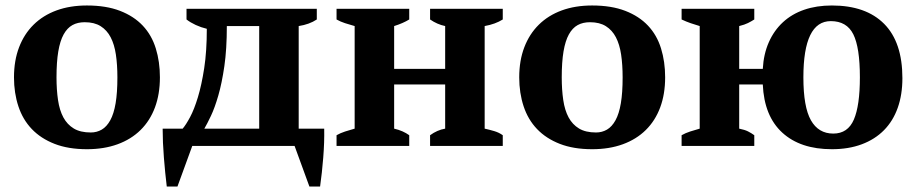

<svg xmlns="http://www.w3.org/2000/svg" viewBox="-20 -532 3341 700"><path d="M31 0ZM31 -250Q31 -311 49.5 -359.5Q68 -408 102.5 -442Q137 -476 186 -494Q235 -512 297 -512Q367 -512 417.5 -492.5Q468 -473 500.5 -438.5Q533 -404 548 -355.5Q563 -307 563 -250Q563 -189 545 -140.5Q527 -92 492.5 -58Q458 -24 408.5 -6Q359 12 297 12Q229 12 179 -7.5Q129 -27 96 -61.5Q63 -96 47 -144.5Q31 -193 31 -250ZM186 -250Q186 -205 191.5 -167.5Q197 -130 211 -104Q225 -78 249 -63.5Q273 -49 311 -49Q333 -49 351 -59.5Q369 -70 382 -93.5Q395 -117 401.5 -155.5Q408 -194 408 -250Q408 -296 402.5 -333Q397 -370 383.5 -396Q370 -422 347 -436.5Q324 -451 289 -451Q263 -451 244 -440.5Q225 -430 212 -406.5Q199 -383 192.5 -344.5Q186 -306 186 -250Z M681 0 627 148H588Q582 99 577.5 42.5Q573 -14 573 -63H646Q658 -77 673 -105Q688 -133 701.5 -177.5Q715 -222 724.5 -283.5Q734 -345 734 -427Q713 -432 693.5 -441Q674 -450 660 -461V-500H1135V-461Q1108 -443 1069 -437V-63H1162Q1163 -14 1158.5 42.5Q1154 99 1147 148H1108L1054 0ZM807 -437Q807 -353 798 -291Q789 -229 776 -184Q763 -139 749 -109.5Q735 -80 725 -63H925V-437Z M1472 0H1207V-39Q1221 -47 1238 -52.5Q1255 -58 1273 -63V-437Q1255 -442 1238 -447.5Q1221 -453 1207 -461V-500H1472V-461Q1449 -447 1417 -437V-281H1603V-437Q1574 -443 1548 -461V-500H1813V-461Q1786 -444 1747 -437V-63Q1765 -59 1782 -54Q1799 -49 1813 -39V0H1548V-39Q1574 -58 1603 -63V-224H1417V-63Q1434 -59 1447.5 -53Q1461 -47 1472 -39Z M1873 0ZM1873 -250Q1873 -311 1891.5 -359.5Q1910 -408 1944.5 -442Q1979 -476 2028 -494Q2077 -512 2139 -512Q2209 -512 2259.5 -492.5Q2310 -473 2342.5 -438.5Q2375 -404 2390 -355.5Q2405 -307 2405 -250Q2405 -189 2387 -140.5Q2369 -92 2334.5 -58Q2300 -24 2250.5 -6Q2201 12 2139 12Q2071 12 2021 -7.5Q1971 -27 1938 -61.5Q1905 -96 1889 -144.5Q1873 -193 1873 -250ZM2028 -250Q2028 -205 2033.5 -167.5Q2039 -130 2053 -104Q2067 -78 2091 -63.5Q2115 -49 2153 -49Q2175 -49 2193 -59.5Q2211 -70 2224 -93.5Q2237 -117 2243.5 -155.5Q2250 -194 2250 -250Q2250 -296 2244.5 -333Q2239 -370 2225.5 -396Q2212 -422 2189 -436.5Q2166 -451 2131 -451Q2105 -451 2086 -440.5Q2067 -430 2054 -406.5Q2041 -383 2034.5 -344.5Q2028 -306 2028 -250Z M2730 0H2465V-39Q2479 -47 2496 -52.5Q2513 -58 2531 -63V-437Q2514 -442 2498 -447.5Q2482 -453 2465 -461V-500H2730V-461Q2719 -454 2707 -448Q2695 -442 2675 -437V-281H2761Q2764 -335 2783 -378Q2802 -421 2834.5 -451Q2867 -481 2912 -496.5Q2957 -512 3013 -512Q3137 -512 3203.5 -445Q3270 -378 3270 -247Q3270 -187 3253 -139Q3236 -91 3203 -57.5Q3170 -24 3122 -6Q3074 12 3013 12Q2898 12 2832 -48.5Q2766 -109 2761 -224H2675V-63Q2695 -59 2707 -53Q2719 -47 2730 -39ZM2909 -250Q2909 -142 2936.5 -93.5Q2964 -45 3018 -45Q3071 -45 3093 -96Q3115 -147 3115 -250Q3115 -359 3091 -407Q3067 -455 3009 -455Q2909 -455 2909 -250Z"/></svg>

Font: PT Serif
Style: Bold
Weight: 700
Designer: A.Korolkova, O.Umpeleva, V.Yefimov
Foundry: ParaType Ltd
Version: Version 1.000W OFL; ttfautohint (v1.6)